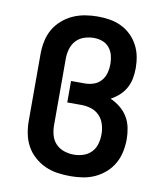

<svg xmlns="http://www.w3.org/2000/svg" viewBox="-84 -813 768 890"><g transform="rotate(10 300.0 -367.5)"><path d="M306 8Q275 8 245 3.5Q215 -1 187.5 -13.5Q160 -26 137 -46.5Q114 -67 99.5 -93.5Q85 -120 79 -150Q73 -180 73 -210V-525Q73 -555 79 -585Q85 -615 99.5 -641Q114 -667 137 -687.5Q160 -708 187.5 -720.5Q215 -733 245 -738Q275 -743 305 -743Q333 -743 361 -738.5Q389 -734 414.5 -722Q440 -710 460.5 -690.5Q481 -671 494.5 -646Q508 -621 513.5 -593.5Q519 -566 519 -538Q519 -513 514.5 -489Q510 -465 498.5 -444Q487 -423 469 -406.5Q451 -390 429 -378Q454 -367 475 -350Q496 -333 510 -310Q524 -287 529.5 -260Q535 -233 535 -207Q535 -177 529 -147.5Q523 -118 508.5 -92Q494 -66 471.5 -46Q449 -26 422 -13.5Q395 -1 365.5 3.5Q336 8 306 8ZM306 -93Q329 -93 351 -100.5Q373 -108 388.5 -124.5Q404 -141 410 -163.5Q416 -186 416 -209Q416 -232 409 -255Q402 -278 385.5 -295Q369 -312 346.5 -319Q324 -326 300 -326H234V-427H300Q321 -427 341 -434Q361 -441 375 -457Q389 -473 394.5 -493.5Q400 -514 400 -535V-536Q400 -556 395 -576Q390 -596 377 -612Q364 -628 344.5 -635Q325 -642 304 -642Q281 -642 258.5 -634.5Q236 -627 220.5 -610Q205 -593 198.5 -570.5Q192 -548 192 -525V-210Q192 -187 198.5 -164Q205 -141 221 -124.5Q237 -108 259.5 -100.5Q282 -93 306 -93Z"/></g></svg>

Font: Iosevka Fixed Extended
Style: Bold
Weight: 700
Width: 7
Monospace: yes
Designer: Belleve Invis
Foundry: Belleve Invis
Version: Version 24.1.1; ttfautohint (v1.8.4)